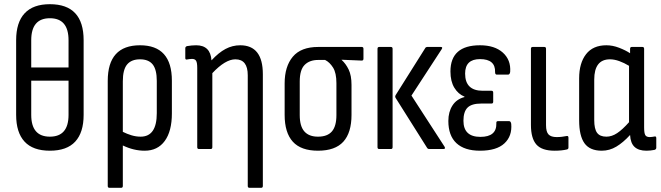

<svg xmlns="http://www.w3.org/2000/svg" viewBox="-20 -711 3154 916"><path d="M218 -691Q379 -691 379 -519V-163Q379 -79 339 -35.5Q299 8 218 8Q137 8 97 -35.5Q57 -79 57 -163V-519Q57 -604 97.5 -647.5Q138 -691 218 -691ZM218 -624Q129 -624 129 -519V-389H307V-519Q307 -624 218 -624ZM218 -59Q307 -59 307 -163V-326H129V-163Q129 -59 218 -59Z M502 185Q494 185 494 176V-325Q494 -495 648 -495Q800 -495 800 -326V-170Q800 -85 766 -38.5Q732 8 670 8Q618 8 566 -17V176Q566 185 558 185ZM566 -323V-82Q586 -72 607.5 -65.5Q629 -59 651 -59Q728 -59 728 -171V-325Q728 -379 708.5 -403.5Q689 -428 648 -428Q607 -428 586.5 -403.5Q566 -379 566 -323Z M929 0Q921 0 921 -9V-387Q921 -412 915.5 -421Q910 -430 896 -430Q890 -430 883.5 -429Q877 -428 871 -427Q864 -426 864 -434V-481Q864 -488 872 -491Q883 -493 894.5 -494Q906 -495 916 -495Q984 -495 989 -423Q1023 -460 1056 -477.5Q1089 -495 1126 -495Q1234 -495 1234 -357V176Q1234 185 1226 185H1170Q1162 185 1162 176V-352Q1162 -428 1103 -428Q1055 -428 993 -362V-9Q993 0 985 0Z M1497 8Q1416 8 1377 -35Q1338 -78 1338 -163V-313Q1338 -394 1377 -440.5Q1416 -487 1498 -487H1706Q1714 -487 1714 -478V-431Q1714 -422 1706 -422L1610 -426V-425Q1630 -407 1643.5 -379Q1657 -351 1657 -306V-163Q1657 -78 1618 -35Q1579 8 1497 8ZM1497 -59Q1542 -59 1563.5 -84Q1585 -109 1585 -162V-314Q1585 -363 1569 -388.5Q1553 -414 1531 -425H1498Q1457 -425 1433.5 -401.5Q1410 -378 1410 -322V-162Q1410 -109 1432 -84Q1454 -59 1497 -59Z M2027 0Q2021 0 2018 -5L1868 -243Q1863 -250 1868 -258L2009 -482Q2012 -487 2018 -487H2083Q2094 -487 2087 -476L1943 -255L2101 -11Q2107 0 2095 0ZM1789 0Q1781 0 1781 -9V-478Q1781 -487 1789 -487H1845Q1853 -487 1853 -478V-9Q1853 0 1845 0Z M2270 8Q2196 8 2157.5 -28Q2119 -64 2119 -134Q2119 -177 2138.5 -207.5Q2158 -238 2196 -248V-250Q2166 -262 2147.5 -292.5Q2129 -323 2129 -370Q2129 -495 2270 -495Q2340 -495 2379 -460Q2418 -425 2414 -368Q2412 -355 2404 -355H2350Q2342 -355 2342 -367Q2344 -429 2270 -429Q2199 -429 2199 -360Q2199 -278 2283 -278H2325Q2333 -278 2333 -269V-226Q2333 -217 2325 -217H2276Q2230 -217 2210.5 -197.5Q2191 -178 2191 -135Q2191 -58 2272 -58Q2350 -58 2348 -123Q2347 -133 2355 -133H2409Q2417 -133 2419 -120Q2424 -62 2386.5 -27Q2349 8 2270 8Z M2626 8Q2565 8 2539 -21.5Q2513 -51 2513 -115V-478Q2513 -487 2521 -487H2577Q2585 -487 2585 -478V-114Q2585 -82 2597 -69.5Q2609 -57 2636 -57Q2649 -57 2661 -58.5Q2673 -60 2683 -62Q2692 -64 2692 -54V-7Q2692 0 2685 2Q2660 8 2626 8Z M2851 8Q2794 8 2768.5 -27.5Q2743 -63 2743 -137V-337Q2743 -410 2776 -452.5Q2809 -495 2873 -495Q2903 -495 2934 -483Q2965 -471 2986 -457V-478Q2986 -487 2994 -487H3045Q3053 -487 3053 -478V-103Q3053 -76 3058.5 -66.5Q3064 -57 3080 -57Q3086 -57 3092 -58Q3098 -59 3104 -60Q3111 -61 3111 -52V-6Q3111 1 3103 4Q3083 8 3064 8Q3027 8 3007.5 -10Q2988 -28 2986 -67Q2953 -31 2920.5 -11.5Q2888 8 2851 8ZM2815 -138Q2815 -96 2828.5 -77.5Q2842 -59 2873 -59Q2899 -59 2924.5 -76Q2950 -93 2981 -128V-397Q2958 -411 2934.5 -419.5Q2911 -428 2890 -428Q2815 -428 2815 -331Z"/></svg>

Font: Sofia Sans Cond
Style: Regular
Weight: 400
Width: 3
Designer: Botio Nikoltchev, Ani Petrova
Foundry: lettersoup
Version: Version 4.100; ttfautohint (v1.8.3)